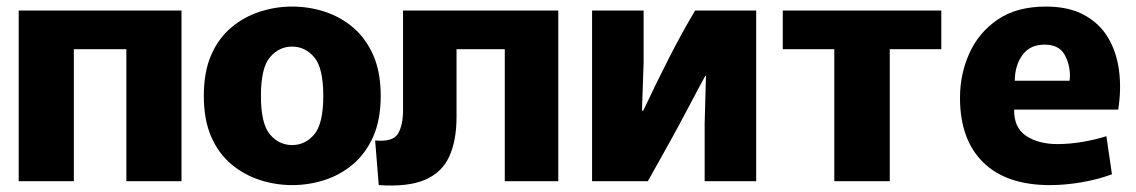

<svg xmlns="http://www.w3.org/2000/svg" viewBox="-20 -552 3462 585"><path d="M37 0V-520H533V0H365V-402H205V0Z M870 12Q820 12 772 -3.5Q724 -19 685 -51.5Q646 -84 623.5 -135.5Q601 -187 601 -260Q601 -333 623.5 -384.5Q646 -436 685 -468.5Q724 -501 772 -516.5Q820 -532 870 -532Q921 -532 969 -516.5Q1017 -501 1055.5 -468.5Q1094 -436 1117 -384.5Q1140 -333 1140 -260Q1140 -187 1117 -135.5Q1094 -84 1055.5 -51.5Q1017 -19 969 -3.5Q921 12 870 12ZM870 -110Q910 -110 937.5 -142.5Q965 -175 965 -260Q965 -345 937.5 -377.5Q910 -410 870 -410Q830 -410 802.5 -377.5Q775 -345 775 -260Q775 -175 802.5 -142.5Q830 -110 870 -110Z M1134 12 1123 -124Q1177 -119 1192.5 -144.5Q1208 -170 1208 -217V-520H1681V0H1518V-402H1371V-196Q1371 -123 1348.5 -74.5Q1326 -26 1274.5 -4Q1223 18 1134 12Z M1784 0V-520H1941V-361L1936 -215H1940Q1979 -298 2018.5 -375.5Q2058 -453 2098 -520H2284V0H2127V-175L2131 -321H2129Q2116 -298 2074 -218Q2032 -138 1954 0Z M2522 0V-402H2365V-520H2848V-402H2691V0Z M3179 12Q3046 12 2975.5 -57.5Q2905 -127 2905 -254Q2905 -326 2933.5 -389.5Q2962 -453 3020 -492.5Q3078 -532 3167 -532Q3236 -532 3283 -506.5Q3330 -481 3356 -437.5Q3382 -394 3389.5 -337.5Q3397 -281 3387 -218H3070Q3069 -163 3106.5 -138Q3144 -113 3202 -113Q3240 -113 3280 -120Q3320 -127 3351 -137L3368 -21Q3325 -5 3275 3.5Q3225 12 3179 12ZM3162 -416Q3118 -416 3095 -384Q3072 -352 3072 -306H3239Q3239 -310 3239.5 -313.5Q3240 -317 3240 -320Q3240 -357 3223 -386.5Q3206 -416 3162 -416Z"/></svg>

Font: Murecho
Style: Bold
Weight: 700
Designer: Neil Summerour
Foundry: Positype
Version: Version 1.010; ttfautohint (v1.8.3)